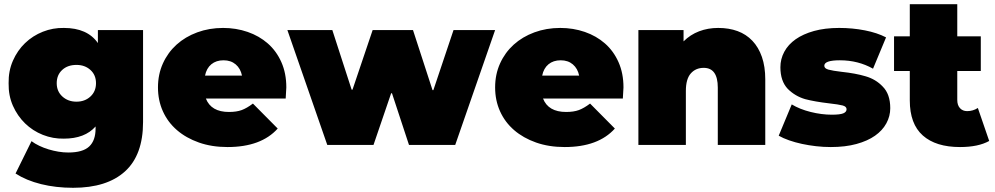

<svg xmlns="http://www.w3.org/2000/svg" viewBox="-20 -690 4736 914"><path d="M661 -547V-109Q661 48 575 126Q489 204 328 204Q246 204 175.5 186.5Q105 169 54 136L130 -18Q146 -6 167 4Q188 14 211 21Q234 28 258 32Q282 36 305 36Q374 36 404.5 7.5Q435 -21 435 -78V-88Q384 -30 284 -30Q232 -29 184 -48Q136 -67 99.5 -102.5Q63 -138 41.5 -186.5Q20 -235 21 -294Q20 -352 41.5 -401Q63 -450 99.5 -485Q136 -520 184 -539Q232 -558 284 -557Q396 -557 446 -485V-547ZM437 -294Q437 -333 410.5 -357Q384 -381 344 -381Q302 -381 276 -357Q250 -333 250 -294Q250 -255 277 -230.5Q304 -206 344 -206Q384 -206 410.5 -230.5Q437 -255 437 -294Z M1340 -221H960Q985 -157 1070 -157Q1106 -157 1130.5 -166Q1155 -175 1184 -197L1302 -78Q1223 10 1063 10Q988 10 927 -11.5Q866 -33 822.5 -70.5Q779 -108 755.5 -160Q732 -212 732 -274Q732 -336 755.5 -388Q779 -440 820.5 -477.5Q862 -515 919 -536Q976 -557 1042 -557Q1104 -557 1159 -538Q1214 -519 1255 -483Q1296 -447 1319.5 -394Q1343 -341 1343 -274Q1343 -269 1340 -221ZM956 -330H1132Q1125 -364 1102 -383.5Q1079 -403 1044 -403Q1009 -403 986 -384Q963 -365 956 -330Z M1842 -246 1758 0H1538L1348 -547H1562L1654 -263H1658L1754 -547H1946L2039 -261H2043L2139 -547H2337L2147 0H1927L1846 -246Z M2945 -221H2565Q2590 -157 2675 -157Q2711 -157 2735.5 -166Q2760 -175 2789 -197L2907 -78Q2828 10 2668 10Q2593 10 2532 -11.5Q2471 -33 2427.5 -70.5Q2384 -108 2360.5 -160Q2337 -212 2337 -274Q2337 -336 2360.5 -388Q2384 -440 2425.5 -477.5Q2467 -515 2524 -536Q2581 -557 2647 -557Q2709 -557 2764 -538Q2819 -519 2860 -483Q2901 -447 2924.5 -394Q2948 -341 2948 -274Q2948 -269 2945 -221ZM2561 -330H2737Q2730 -364 2707 -383.5Q2684 -403 2649 -403Q2614 -403 2591 -384Q2568 -365 2561 -330Z M3623 -312V0H3397V-273Q3397 -367 3330 -367Q3292 -367 3268.5 -340.5Q3245 -314 3245 -257V0H3019V-547H3234V-493Q3266 -525 3308 -541Q3350 -557 3399 -557Q3450 -557 3491 -542Q3532 -527 3561.5 -496Q3591 -465 3607 -419Q3623 -373 3623 -312Z M3687 -44 3749 -193Q3787 -170 3839 -157Q3891 -144 3940 -144Q3979 -144 3994.5 -150.5Q4010 -157 4010 -170Q4010 -183 3991 -188Q3972 -193 3927 -198Q3893 -202 3864.5 -207Q3836 -212 3813 -218Q3765 -232 3730 -267Q3695 -304 3695 -370Q3695 -409 3713.5 -443.5Q3732 -478 3767.5 -503Q3803 -528 3855 -542.5Q3907 -557 3975 -557Q4038 -557 4097 -545.5Q4156 -534 4198 -512L4136 -363Q4065 -403 3978 -403Q3904 -403 3904 -377Q3904 -364 3924 -358.5Q3944 -353 3987 -348Q4053 -341 4100 -327Q4149 -313 4182 -278Q4218 -242 4218 -175Q4218 -137 4199.5 -103Q4181 -69 4145.5 -44Q4110 -19 4057 -4.5Q4004 10 3935 10Q3900 10 3865 6Q3830 2 3797.5 -5Q3765 -12 3736.5 -22Q3708 -32 3687 -44Z M4689 -19Q4637 10 4550 10Q4435 10 4373 -45Q4311 -100 4311 -212V-352H4236V-517H4311V-670H4537V-517H4649V-352H4537V-214Q4537 -189 4550 -175Q4563 -161 4584 -161Q4612 -161 4635 -176Z"/></svg>

Font: CMG Sans Black
Style: Regular
Weight: 900
Designer: Julieta Ulanovsky
Foundry: Julieta Ulanovsky
Version: Version 7.200